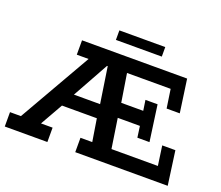

<svg xmlns="http://www.w3.org/2000/svg" viewBox="-122 -873 1199 1042"><g transform="rotate(20 478.0 -351.5)"><path d="M-5 0V-83H58L297 -500H229V-583H836L863 -392H787L771 -500H519L545 -337H672L663 -397H733L762 -189H692L683 -254H555L581 -83H849L833 -196H909L936 0H402V-83H470L446 -233L477 -213H228L266 -245L174 -83H241V0ZM273 -263 260 -291H465L442 -275L408 -499H404ZM401 -648V-703H666V-648Z"/></g></svg>

Font: Rokkitt SemiBold
Style: Regular
Weight: 600
Designer: Vernon Adams
Foundry: Vernon Adams
Version: Version 3.103